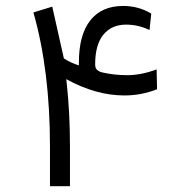

<svg xmlns="http://www.w3.org/2000/svg" viewBox="-20 -644 619 662"><path d="M331.5 -394.5Q373.5 -384.8 418.5 -384.8Q467.3 -384.8 520 -404.8L521.5 -336.4Q467.8 -314.9 408.7 -314.9Q310.5 -314.9 208.5 -371.1L210 -357.4Q221.2 -256.3 221.2 -139.2V-2H152.3V-139.2Q152.3 -400.9 95.2 -601.1L160.2 -621.1L199.7 -444.8L200.7 -442.4Q221.7 -428.2 252 -418.5V-428.2Q252 -523.9 291.3 -573.7Q330.6 -623.5 404.8 -623.5Q457.5 -623.5 501.5 -597.2L495.6 -540.5Q456.5 -559.1 415 -559.1Q364.7 -559.1 336.4 -524.4Q308.1 -489.7 308.1 -421.9Q308.1 -409.7 314.2 -403.6Q320.3 -397.5 331.5 -394.5Z"/></svg>

Font: Shabnam Light FD
Style: Light-FD
Weight: 300
Foundry: DejaVu fonts team - Redesigned by Saber Rastikerdar - Based on Vazir font
Version: Version 5.0.0